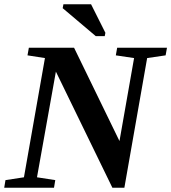

<svg xmlns="http://www.w3.org/2000/svg" viewBox="-29 -878 801 898"><path d="M598.1 -606.4 512.7 -619.1 519 -654.8H752L745.6 -619.1L659.2 -606.4L552.7 0H496.6L232.4 -543L144 -48.8L229.5 -35.6L223.6 0H-9.3L-3.4 -35.6L83 -48.8L181.2 -606.4L99.6 -619.1L106 -654.8H317.4L529.8 -218.3ZM418.9 -709 264.2 -839.8 267.6 -857.9H397L463.9 -724.6L460.9 -709Z"/></svg>

Font: Tinos
Style: Bold Italic
Weight: 700
Italic angle: -16.333°
Designer: Steve Matteson
Foundry: Monotype Imaging Inc.
Version: Version 1.23